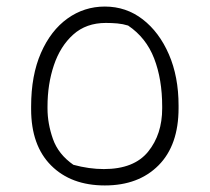

<svg xmlns="http://www.w3.org/2000/svg" viewBox="-20 -556 640 586"><path d="M300 -536Q365 -536 415.5 -497Q466 -458 495.5 -390Q525 -322 525 -234V-226Q525 -113 464 -51.5Q403 10 300 10Q197 10 136 -51Q75 -112 75 -223V-231Q75 -326 105 -394.5Q135 -463 186 -499.5Q237 -536 300 -536ZM303 -486Q243 -486 203.5 -450.5Q164 -415 144.5 -357Q125 -299 125 -231V-225Q125 -179 141.5 -132Q158 -85 204 -53Q252 -40 297 -40Q389 -40 432 -93Q475 -146 475 -225V-231Q475 -314 450.5 -377.5Q426 -441 371 -478Q355 -483 338 -484.5Q321 -486 303 -486Z"/></svg>

Font: Recursive Sn Csl St Lt
Style: Regular
Weight: 300
Version: Version 1.079;hotconv 1.0.112;makeotfexe 2.5.65598; ttfautoh